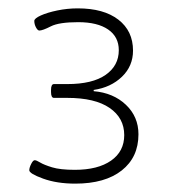

<svg xmlns="http://www.w3.org/2000/svg" viewBox="-20 -783 410 459"><path d="M160 -344Q116 -344 83 -356Q50 -368 50 -376Q50 -382 54.5 -391Q59 -400 63 -400Q67 -400 76 -394.5Q85 -389 104.5 -383Q124 -377 159 -377Q214 -377 245.5 -399Q277 -421 277 -460Q277 -501 242 -525Q207 -549 141 -549H109Q102 -549 102 -563V-568Q102 -582 109 -582H141Q201 -582 232.5 -604Q264 -626 264 -663Q264 -695 238.5 -712.5Q213 -730 167 -730Q121 -730 101.5 -720Q82 -710 74 -710Q70 -710 66 -717.5Q62 -725 62 -733Q62 -739 77.5 -746Q93 -753 117 -758Q141 -763 166 -763Q228 -763 263 -736Q298 -709 298 -662Q298 -625 271.5 -599.5Q245 -574 204 -568V-565Q251 -561 281 -532.5Q311 -504 311 -462Q311 -407 271 -375.5Q231 -344 160 -344Z"/></svg>

Font: Asap Expanded Thin
Style: Regular
Weight: 100
Width: 7
Designer: Pablo Cosgaya
Foundry: Omnibus-Type
Version: Version 3.001; ttfautohint (v1.8.4.7-5d5b)